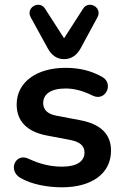

<svg xmlns="http://www.w3.org/2000/svg" viewBox="-20 -788 528 818"><path d="M253 -536C284 -536 308 -553 324 -583L395 -714C418 -756 358 -789 334 -751L253 -625L172 -751C148 -789 88 -756 111 -714L183 -583C199 -553 222 -536 253 -536ZM244 10C370 10 453 -48 453 -146C453 -218 407 -260 321 -276L221 -295C182 -302 164 -321 164 -349C164 -386 195 -411 260 -411C294 -411 332 -402 374 -381C430 -353 466 -432 416 -460C368 -487 318 -499 259 -499C136 -499 51 -438 51 -343C51 -272 95 -227 178 -211L278 -192C319 -184 340 -168 340 -138C340 -102 309 -78 245 -78C200 -78 154 -87 101 -112C46 -138 12 -62 67 -30C117 -1 186 10 244 10Z"/></svg>

Font: Nunito
Style: Bold
Weight: 700
Designer: Vernon Adams
Foundry: Vernon Adams
Version: Version 3.602